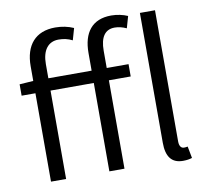

<svg xmlns="http://www.w3.org/2000/svg" viewBox="-88 -905 1084 1014"><g transform="rotate(-10 454.5 -398.0)"><path d="M813 13C835 13 849 10 862 6L850 -57C839 -55 835 -55 830 -55C816 -55 805 -66 805 -93V-796H724V-99C724 -27 751 13 813 13ZM33 -474H107V0H188V-474H420V0H501V-474H618V-540H501V-633C501 -705 527 -743 579 -743C599 -743 620 -738 642 -728L660 -791C635 -802 603 -809 572 -809C469 -809 420 -743 420 -635V-540H188V-616C188 -690 220 -732 276 -732C303 -732 326 -727 350 -715L368 -778C339 -791 305 -798 270 -798C163 -798 107 -731 107 -619V-540L33 -535Z"/></g></svg>

Font: Noto Sans HK DemiLight
Style: Regular
Weight: 350
Designer: Ryoko NISHIZUKA 西塚涼子 (kana, bopomofo & ideographs); Paul D. Hunt (Latin, Greek & Cyrillic); Sandoll Communications 산돌커뮤니
Foundry: Adobe
Version: Version 2.004;hotconv 1.0.118;makeotfexe 2.5.65603